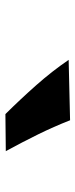

<svg xmlns="http://www.w3.org/2000/svg" viewBox="201 -1130 285 728"><g transform="rotate(90 344.0 -766.5)"><path d="M413.1 -644Q355.5 -702.1 303 -761.5Q250.5 -820.8 207.5 -883.8L436.5 -889.2Q460.9 -827.1 490.2 -767.6Q519.5 -708 553.7 -645.5Z"/></g></svg>

Font: Pinar-DS1-FD ExtraBold
Style: Regular
Weight: 800
Designer: Amin Abedi
Version: Version 2.000